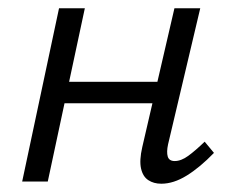

<svg xmlns="http://www.w3.org/2000/svg" viewBox="-20 -434 558 459"><path d="M365.6 5.2Q347.5 5.2 334.6 -3.3Q321.6 -11.7 317.2 -31.1Q312.8 -50.5 320.1 -82.3L397 -414.2H458.7L381.8 -89Q377.8 -70.5 381 -59.8Q384.2 -49 397.7 -49Q413 -49 430 -61.4Q447 -73.8 469.3 -95.3L491.5 -68.5Q457.9 -33.7 426.4 -14.3Q394.9 5.2 365.6 5.2ZM33 0 121.1 -414.2H182.8L94.2 0ZM100.7 -187.1 111.5 -238.5H391L379.7 -187.1Z"/></svg>

Font: Ysabeau
Style: Bold Italic
Weight: 700
Italic angle: -12°
Designer: Christian Thalmann (Catharsis Fonts)
Version: Version 2.002